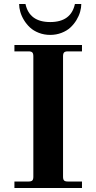

<svg xmlns="http://www.w3.org/2000/svg" viewBox="-20 -936 480 956"><path d="M51.8 0V-32.2H122.1Q135.7 -32.2 140.9 -37.4Q146 -42.5 146 -56.2V-655.8Q146 -669.4 140.9 -674.8Q135.7 -680.2 122.1 -680.2H51.8V-711.9H388.2V-680.2H317.9Q304.2 -680.2 299.1 -674.8Q293.9 -669.4 293.9 -655.8V-56.2Q293.9 -42.5 299.1 -37.4Q304.2 -32.2 317.9 -32.2H388.2V0ZM75.2 -916H106.9Q126.5 -826.2 230 -826.2Q333.5 -826.2 353 -916H384.8Q384.8 -897.5 378.9 -877Q373 -856.4 360.6 -835.9Q348.1 -815.4 330.6 -799.1Q313 -782.7 286.6 -772.5Q260.3 -762.2 230 -762.2Q199.7 -762.2 173.3 -772.5Q147 -782.7 129.4 -799.1Q111.8 -815.4 99.4 -835.9Q86.9 -856.4 81.1 -877Q75.2 -897.5 75.2 -916Z"/></svg>

Font: Flanker Steampunk
Style: Bold
Weight: 700
Designer: Alexey Kryukov, Leonardo Di Lena
Foundry: Alexey Kryukov, Leonardo Di Lena
Version: 1.210